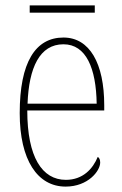

<svg xmlns="http://www.w3.org/2000/svg" viewBox="-20 -681 452 711"><path d="M90 -634H331V-661H90ZM223 10C306 10 351 -48 351 -79C351 -91 347 -97 342 -100C324 -56 287 -15 224 -15C136 -15 81 -99 81 -272H366V-291C366 -446 312 -542 215 -542C111 -542 53 -450 53 -262C53 -88 119 10 223 10ZM338 -297H82C87 -431 127 -517 215 -517C299 -517 336 -428 338 -297Z"/></svg>

Font: Noto Serif Myanmar Condensed Thin
Style: Regular
Weight: 100
Width: 3
Designer: Ben Mitchell and the Monotype Design Team
Foundry: Monotype Imaging Inc.
Version: Version 2.106